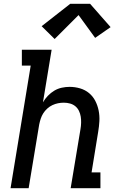

<svg xmlns="http://www.w3.org/2000/svg" viewBox="-20 -999 640 1019"><path d="M36 0 143 -651H96V-735H254L208 -456Q219 -475 234.5 -491Q250 -507 268.5 -518Q287 -529 308 -533.5Q329 -538 349 -538Q378 -538 405 -530Q432 -522 452.5 -505Q473 -488 485.5 -464Q498 -440 503.5 -412.5Q509 -385 507.5 -356.5Q506 -328 501 -299L466 -84H513V0H355L407 -313Q410 -330 410.5 -347Q411 -364 408.5 -380Q406 -396 399 -410.5Q392 -425 380 -435Q368 -445 352 -449.5Q336 -454 319 -454Q303 -454 288 -451Q273 -448 258 -441Q243 -434 230.5 -422.5Q218 -411 209.5 -397.5Q201 -384 196 -368.5Q191 -353 188 -338L132 0ZM270 -792 201 -860 353 -979H458L567 -855L485 -798L397 -919Z"/></svg>

Font: Iosevka Curly Slab MdEx
Style: Italic
Weight: 500
Width: 7
Italic angle: -9°
Monospace: yes
Designer: Belleve Invis
Foundry: Belleve Invis
Version: Version 11.0.0; ttfautohint (v1.8.3)